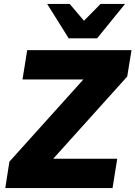

<svg xmlns="http://www.w3.org/2000/svg" viewBox="-20 -961 692 981"><path d="M7 0ZM7 0 28 -135 406 -555H95L119 -705H652L630 -570L252 -150H579L555 0ZM331 -765 221 -941H336L409 -855L494 -941H619L476 -765Z"/></svg>

Font: Winston ExtraBold
Style: Italic
Weight: 800
Italic angle: -9°
Designer: Original fonts by Vernon Adams / Changes by Cristiano Sobral
Foundry: Original fonts by Vernon Adams / Changes by Cristiano Sobral
Version: Version 2.503;July 17, 2020;FontCreator 13.0.0.2655 64-bit